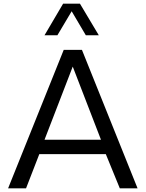

<svg xmlns="http://www.w3.org/2000/svg" viewBox="-20 -1020 789 1040"><path d="M291 -829.1H221.2L321.8 -1000H413.1L515.1 -829.1H444.8L368.2 -959ZM553.2 -185.1H192.9L121.1 0H23.9L325.2 -750H423.8L725.1 0H628.9ZM526.9 -263.2 374 -659.2 221.2 -263.2Z"/></svg>

Font: ø
Style: ø
Weight: 400
Designer: Samuel Oakes
Foundry: Samuel Oakes
Version: Version 1.000;PS 001.000;hotconv 1.0.88;makeotf.lib2.5.64775